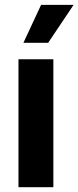

<svg xmlns="http://www.w3.org/2000/svg" viewBox="-20 -776 325 796"><path d="M56.6 -530.3H201.2V0H56.6ZM150.4 -755.9H285.2L179.7 -598.6H77.1Z"/></svg>

Font: Pretendard JP
Style: Bold
Weight: 700
Designer: Base glyphs from Inter by Rasmus Andersson; Hangeul glyphs from Noto Sans CJK(Source Han Sans) by Jang Soo-young and Kan
Foundry: Kil Hyung-jin
Version: Version 1.309